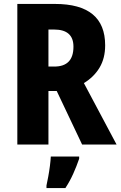

<svg xmlns="http://www.w3.org/2000/svg" viewBox="-20 -734 612 975"><path d="M259 -714Q514 -714 514 -504Q514 -438 485.5 -390.5Q457 -343 406 -312L572 0H397L268 -272H226V0H68V-714ZM255 -584H226V-396H256Q353 -396 353 -497Q353 -584 255 -584ZM382 72Q369 110 352 148Q335 186 312 221H216V208Q220 190 225 163Q230 136 233.5 108.5Q237 81 238 61H382Z"/></svg>

Font: Noto Sans Condensed ExtraBold
Style: Regular
Weight: 800
Width: 3
Designer: Monotype Design Team
Foundry: Monotype Imaging Inc.
Version: Version 2.013; ttfautohint (v1.8.4.7-5d5b)